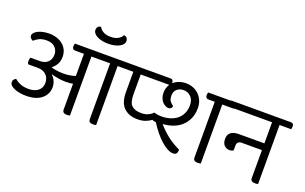

<svg xmlns="http://www.w3.org/2000/svg" viewBox="-94 -1263 2717 1710"><g transform="rotate(20 1265.0 -408.0)"><path d="M732 -775Q775 -775 802.5 -791Q830 -807 841 -830Q858 -829 868.5 -817Q879 -805 879 -788Q879 -771 868.5 -757Q858 -743 838.5 -732.5Q819 -722 792 -716Q765 -710 732 -710Q700 -710 673 -716Q646 -722 626.5 -732.5Q607 -743 596 -757Q585 -771 585 -788Q585 -805 595 -817Q605 -829 623 -830Q635 -806 662.5 -790.5Q690 -775 732 -775ZM881 -552V7Q875 9 867.5 10Q860 11 852 11Q810 11 810 -23V-552H633V7Q627 9 619.5 10Q612 11 604 11Q562 11 562 -23V-268Q548 -265 531.5 -263.5Q515 -262 489 -262Q473 -262 454.5 -264Q436 -266 418 -269Q400 -272 384 -275.5Q368 -279 358 -283L356 -280Q376 -264 389 -235.5Q402 -207 402 -177Q402 -109 349.5 -66.5Q297 -24 205 -24Q173 -24 144 -29Q115 -34 92.5 -43.5Q70 -53 57 -66Q44 -79 44 -96Q44 -113 52.5 -122Q61 -131 71 -136Q96 -114 128 -101.5Q160 -89 205 -89Q261 -89 294.5 -116Q328 -143 328 -190Q328 -238 298 -266Q268 -294 220 -294H127Q123 -301 121 -307.5Q119 -314 119 -324Q119 -342 127 -357H216Q263 -357 290.5 -383.5Q318 -410 318 -455Q318 -496 290.5 -523.5Q263 -551 212 -551Q168 -551 139.5 -536.5Q111 -522 94 -505Q81 -511 72 -521Q63 -531 63 -545Q63 -558 74.5 -571Q86 -584 106 -594Q126 -604 153 -610Q180 -616 212 -616Q249 -616 282 -605.5Q315 -595 340 -575Q365 -555 379 -526Q393 -497 393 -461Q393 -416 374 -386.5Q355 -357 332 -341Q338 -338 351.5 -335Q365 -332 380.5 -329.5Q396 -327 413 -325.5Q430 -324 444 -324Q511 -324 562 -342V-552H479Q451 -552 451 -582Q451 -588 452 -595Q453 -602 455 -610H967Q995 -610 995 -580Q995 -574 994 -567Q993 -560 991 -552Z M1681 -443Q1681 -386 1661 -342.5Q1641 -299 1607.5 -269Q1574 -239 1529 -223Q1484 -207 1434 -204Q1481 -150 1533.5 -109.5Q1586 -69 1649 -40Q1650 -36 1650 -31Q1650 -14 1641 -2Q1632 10 1611 10Q1585 10 1555.5 -5.5Q1526 -21 1494.5 -49Q1463 -77 1431.5 -115.5Q1400 -154 1372 -199Q1349 -200 1336 -208Q1313 -190 1281.5 -178.5Q1250 -167 1206 -167Q1127 -167 1078.5 -213Q1030 -259 1030 -360V-552H967Q939 -552 939 -582Q939 -588 940 -595Q941 -602 943 -610H1361Q1389 -610 1389 -580V-574Q1411 -594 1441.5 -605.5Q1472 -617 1508 -617Q1541 -617 1572.5 -605.5Q1604 -594 1628 -571.5Q1652 -549 1666.5 -517Q1681 -485 1681 -443ZM1221 -230Q1255 -230 1281.5 -241Q1308 -252 1325 -269L1330 -275Q1344 -270 1363 -267Q1382 -264 1399 -264Q1445 -264 1483 -276Q1521 -288 1548.5 -311Q1576 -334 1591 -367Q1606 -400 1606 -443Q1606 -497 1576.5 -524.5Q1547 -552 1508 -552Q1470 -552 1445.5 -530Q1421 -508 1421 -470Q1421 -435 1434.5 -417Q1448 -399 1468 -386Q1466 -371 1456.5 -363Q1447 -355 1433 -355Q1419 -355 1403.5 -363Q1388 -371 1375 -385.5Q1362 -400 1354 -421.5Q1346 -443 1346 -470Q1346 -493 1352.5 -514Q1359 -535 1370 -552H1100V-364Q1100 -287 1130 -258.5Q1160 -230 1221 -230ZM1874 -549V10Q1868 12 1860.5 13Q1853 14 1845 14Q1803 14 1803 -20V-549H1743Q1715 -549 1715 -579Q1715 -585 1716 -592Q1717 -599 1719 -607H1960Q1988 -607 1988 -577Q1988 -571 1987 -564Q1986 -557 1984 -549Z M2416 -552V7Q2410 9 2402.5 10Q2395 11 2387 11Q2345 11 2345 -23V-288H2154Q2133 -288 2121 -277.5Q2109 -267 2109 -242V-199Q2102 -195 2092.5 -192Q2083 -189 2072 -189Q2044 -189 2023 -209Q2002 -229 2002 -272Q2002 -311 2028 -331.5Q2054 -352 2103 -352H2345V-552H1960Q1932 -552 1932 -582Q1932 -588 1933 -595Q1934 -602 1936 -610H2502Q2530 -610 2530 -580Q2530 -574 2529 -567Q2528 -560 2526 -552Z"/></g></svg>

Font: Baloo 2
Style: Regular
Weight: 400
Designer: Sarang Kulkarni and Ek Type
Foundry: Ek Type
Version: Version 1.640;hotconv 1.0.111;makeotfexe 2.5.65597; ttfautoh